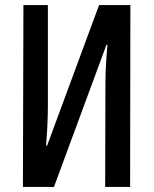

<svg xmlns="http://www.w3.org/2000/svg" viewBox="-20 -734 603 754"><path d="M70 0 72 -714H168V-317Q168 -288 166.5 -250.5Q165 -213 161 -162H165L369 -714H492L491 0H393L394 -408Q394 -438 396 -476Q398 -514 402 -558H398L192 0Z"/></svg>

Font: Noto Sans ExtraCondensed Medium
Style: Regular
Weight: 500
Width: 2
Designer: Monotype Design Team
Foundry: Monotype Imaging Inc.
Version: Version 2.013; ttfautohint (v1.8.4.7-5d5b)